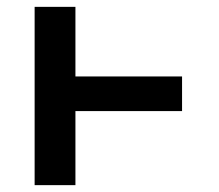

<svg xmlns="http://www.w3.org/2000/svg" viewBox="-20 -540 640 560"><path d="M81 0V-520H200V-317H511V-216H200V0Z"/></svg>

Font: Iosevka Book
Style: Bold
Weight: 700
Designer: Belleve Invis
Foundry: Belleve Invis
Version: Version 28.0.7; ttfautohint (v1.8.3)